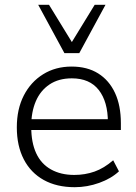

<svg xmlns="http://www.w3.org/2000/svg" viewBox="-20 -771 567 799"><path d="M291 8Q216 8 162 -22Q108 -52 79 -108Q50 -164 50 -241Q50 -317 79 -373.5Q108 -430 159.5 -462Q211 -494 278 -494Q343 -494 388.5 -465.5Q434 -437 458.5 -384.5Q483 -332 483 -258V-230H94V-275H445L429 -262Q429 -348 391 -396.5Q353 -445 279 -445Q224 -445 186 -419.5Q148 -394 129 -349.5Q110 -305 110 -247V-242Q110 -178 130.5 -133.5Q151 -89 192 -66Q233 -43 289 -43Q334 -43 373.5 -57Q413 -71 451 -104L475 -58Q443 -28 393 -10Q343 8 291 8ZM248 -550 139 -751H184L279 -596L374 -751H419L310 -550Z"/></svg>

Font: Nunito Sans 12pt ExtraLight Light
Style: Regular
Weight: 300
Version: Version 3.101;gftools[0.9.27]